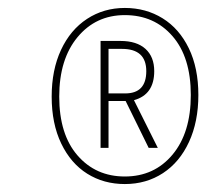

<svg xmlns="http://www.w3.org/2000/svg" viewBox="-20 -741 561 483"><path d="M479 -502Q479 -435 455.5 -384Q432 -333 390 -305.5Q348 -278 294 -278Q241 -278 199.5 -304Q158 -330 134 -380Q110 -430 110 -498Q110 -565 133.5 -615.5Q157 -666 199 -693.5Q241 -721 294 -721Q347 -721 389 -695Q431 -669 455 -619.5Q479 -570 479 -502ZM460 -502Q460 -597 414 -650Q368 -703 294 -703Q221 -703 175 -647.5Q129 -592 129 -498Q129 -403 175 -350Q221 -297 294 -297Q368 -297 414 -352Q460 -407 460 -502ZM317 -489 377 -369H354L296 -487H253V-369H233V-638H283Q324 -638 346 -618Q368 -598 368 -562Q368 -503 317 -489ZM253 -506H295Q348 -506 348 -562Q348 -618 287 -618H253Z"/></svg>

Font: Fira Sans Extra Condensed Thin
Style: Italic
Weight: 250
Width: 3
Italic angle: -8°
Designer: Carrois Corporate & Edenspiekermann AG
Foundry: Carrois Corporate GbR & Edenspiekermann AG
Version: Version 4.203